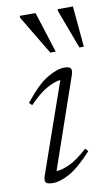

<svg xmlns="http://www.w3.org/2000/svg" viewBox="-80 -713 447 766"><g transform="rotate(-10 143.5 -330.0)"><path d="M44 -25 171.5 -390Q147.5 -387.5 116 -370Q84.5 -352.5 43.5 -310.5L32.5 -321.5Q86 -389 126.5 -412.5Q167 -436 195 -436Q216 -436 221.2 -427.8Q226.5 -419.5 220 -401L93.5 -34.5Q117 -35.5 148.5 -50.2Q180 -65 221.5 -103L232 -91Q179.5 -33.5 140.5 -11.8Q101.5 10 73 10Q48.5 10 43 2Q37.5 -6 44 -25ZM173 -504.5H151L56.5 -662.5V-670H120.5ZM287 -504.5H269L210 -662.5V-670H272Z"/></g></svg>

Font: Newsreader Text Light
Style: Italic
Weight: 300
Italic angle: -17°
Designer: Hugues Gentile
Foundry: Production Type
Version: Version 1.001